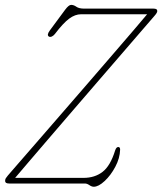

<svg xmlns="http://www.w3.org/2000/svg" viewBox="-22 -734 649 768"><path d="M317.5 0H14.5Q-1.5 0 -1.5 -10Q-1.5 -17 1.2 -21Q4 -25 9.5 -32Q17.5 -41.5 47.8 -76.2Q78 -111 122.8 -162.5Q167.5 -214 220.2 -274.8Q273 -335.5 326.8 -397.8Q380.5 -460 429 -516.2Q477.5 -572.5 513.8 -614.8Q550 -657 566.5 -677H302.5Q278.5 -677 254.8 -659.5Q231 -642 197.5 -598Q192.5 -591.5 185.8 -588.2Q179 -585 174 -587.5Q163.5 -593.5 177.5 -612.5L238.5 -695Q253 -714.5 262.5 -714.5Q273 -714.5 283.5 -707Q294 -699.5 315.5 -699.5H592.5Q608 -699.5 607 -689Q607 -683 595 -669.5Q582 -654.5 549.2 -616.5Q516.5 -578.5 471 -525.8Q425.5 -473 373.2 -412.5Q321 -352 268.5 -291Q216 -230 169.5 -175.8Q123 -121.5 88.5 -81.2Q54 -41 38.5 -22.5H312Q357 -22.5 388.2 -46.5Q419.5 -70.5 438.5 -132Q443 -146 451 -146Q458.5 -146 458.5 -135.5Q457.5 -101 439.2 -66.8Q421 -32.5 396.5 -9.8Q372 13 353 13Q345 13 335.5 6.5Q326 0 317.5 0Z"/></svg>

Font: Fraunces144ptSuperSoftThinItalic
Style: Italic
Weight: 100
Italic angle: -16°
Version: Version 1.000;[0bf87f6ff]